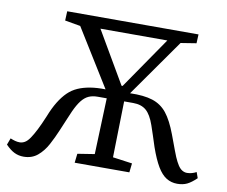

<svg xmlns="http://www.w3.org/2000/svg" viewBox="-78 -801 1081 913"><g transform="rotate(10 462.0 -344.5)"><path d="M432 -328H388Q363 -328 344.5 -319.5Q326 -311 310.5 -291Q295 -271 280 -238Q273 -221 263.5 -199.5Q254 -178 238 -139Q223 -103 204 -67.5Q185 -32 157.5 -9Q130 14 90 14Q66 14 45.5 4Q25 -6 3 -29L15 -61Q27 -56 38 -53Q49 -50 60 -50Q73 -50 85 -57Q97 -64 109 -81.5Q121 -99 135 -126.5Q149 -154 166 -195Q182 -236 200.5 -266Q219 -296 239.5 -316Q260 -336 286 -347.5Q312 -359 345 -364.5Q378 -370 419 -369L248 -645L173 -658L175 -703H809L807 -660L732 -648L537 -371Q604 -373 646 -359.5Q688 -346 715.5 -311.5Q743 -277 767 -213Q774 -194 781 -175.5Q788 -157 794 -140.5Q800 -124 806 -110Q816 -87 825.5 -72.5Q835 -58 846 -51.5Q857 -45 869 -45Q880 -45 891.5 -48Q903 -51 914 -57L924 -29Q899 -5 879 4.5Q859 14 832 14Q803 14 779.5 -0.5Q756 -15 736 -48.5Q716 -82 696 -139Q687 -168 678.5 -193Q670 -218 663 -239Q646 -288 622.5 -308Q599 -328 560 -328H516L510 -57L604 -44L599 0H335L340 -44L422 -57ZM345 -649 491 -399H496L668 -649Z"/></g></svg>

Font: Literata 18pt
Style: Italic
Weight: 400
Italic angle: -2°
Designer: Latin by Veronika Burian and Jose Scaglione. Greek by Irene Vlachou. Cyrillic by Vera Evstafieva
Foundry: TypeTogether
Version: Version 3.103;gftools[0.9.29]